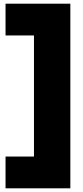

<svg xmlns="http://www.w3.org/2000/svg" viewBox="-20 -820 450 1040"><path d="M10 28H164V-628H10V-800H361V200H10Z"/></svg>

Font: Aspekta 1000
Style: Regular
Weight: 1000
Designer: Ivo Dolenc
Version: Version 2.000